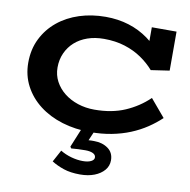

<svg xmlns="http://www.w3.org/2000/svg" viewBox="-101 -799 1164 1178"><g transform="rotate(10 481.0 -210.0)"><path d="M492 13Q397 13 315.5 -12Q234 -37 173 -84Q112 -131 77.5 -196.5Q43 -262 43 -341Q43 -424 76 -490.5Q109 -557 166.5 -604Q224 -651 300 -675.5Q376 -700 463 -700Q541 -700 608 -679Q675 -658 730 -618Q785 -578 827 -521L752 -541V-686H906V-443L791 -426Q757 -465 711 -496.5Q665 -528 606.5 -546.5Q548 -565 476 -565Q420 -565 374 -549Q328 -533 295 -503.5Q262 -474 243.5 -433Q225 -392 225 -343Q225 -296 246 -256.5Q267 -217 303.5 -188Q340 -159 388.5 -143Q437 -127 492 -127Q547 -127 594.5 -136Q642 -145 682.5 -162.5Q723 -180 759.5 -204Q796 -228 828 -259L920 -150Q883 -115 838 -85Q793 -55 739.5 -33Q686 -11 624 1Q562 13 492 13ZM474 280Q415 280 372 265.5Q329 251 296 230L336 156Q367 175 404.5 185.5Q442 196 477 196Q509 196 528 186.5Q547 177 547 162Q547 145 529 136.5Q511 128 482 128Q458 128 437 129Q416 130 394 132L387 122L447 -24H528L490 64Q498 63 508.5 63Q519 63 525 63Q576 63 611.5 88.5Q647 114 647 162Q647 197 624.5 223.5Q602 250 563.5 265Q525 280 474 280Z"/></g></svg>

Font: BioRhyme SemiExpanded ExtraBold
Style: Regular
Weight: 800
Width: 6
Designer: Aoife Mooney
Foundry: Aoife Mooney Type
Version: Version 1.600;gftools[0.9.33]